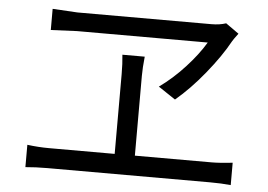

<svg xmlns="http://www.w3.org/2000/svg" viewBox="-48 -756 1097 786"><g transform="rotate(5 500.0 -363.0)"><path d="M782.2 -607.4H245.1L137.7 -602.5V-689.5Q231.4 -683.6 240.2 -683.6H791Q824.2 -683.6 850.6 -692.4L904.3 -654.3Q883.8 -627 880.9 -621.1Q846.7 -558.6 787.6 -485.8Q728.5 -413.1 668.9 -363.3L598.6 -410.2Q653.3 -449.2 702.6 -502.9Q752 -556.6 782.2 -607.4ZM525.4 -120.1H841.8Q872.1 -120.1 926.8 -126V-34.2Q888.7 -38.1 841.8 -38.1H172.9Q125 -38.1 83 -34.2V-126Q128.9 -120.1 172.9 -120.1H442.4V-448.2Q442.4 -491.2 438.5 -527.3H530.3Q525.4 -480.5 525.4 -448.2Z"/></g></svg>

Font: Nasu
Style: Regular
Weight: 400
Designer: Ryoko NISHIZUKA (kana &amp; ideographs); Paul D. Hunt (Latin, Greek &amp; Cyrillic); Wenlong ZHANG (bopomofo); Sandoll C
Version: Version 2014.1215